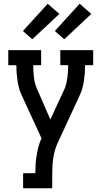

<svg xmlns="http://www.w3.org/2000/svg" viewBox="-20 -1002 540 1022"><path d="M103 0V-80H168Q168 -104 169.5 -127.5Q171 -151 175 -174.5Q179 -198 185 -221.5Q191 -245 201 -266L165 -344L95 -496Q86 -515 81 -534.5Q76 -554 73 -574Q70 -594 68.5 -614.5Q67 -635 67 -655H24V-735H199V-655H157Q157 -623 160.5 -591Q164 -559 177 -529L248 -366L324 -530Q330 -544 333.5 -560Q337 -576 339 -591.5Q341 -607 342 -623Q343 -639 343 -655H301V-735H476V-655H433Q433 -635 431.5 -614.5Q430 -594 427 -574Q424 -554 419 -534.5Q414 -515 405 -496L286 -239Q277 -219 271.5 -198.5Q266 -178 263 -157.5Q260 -137 259 -116Q258 -95 258 -74V0ZM322 -793 272 -837 404 -982 466 -928ZM152 -793 102 -837 234 -982 296 -928Z"/></svg>

Font: Iosevka Curly Slab Medium
Style: Regular
Weight: 500
Monospace: yes
Designer: Belleve Invis
Foundry: Belleve Invis
Version: Version 22.1.2; ttfautohint (v1.8.4)